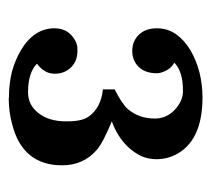

<svg xmlns="http://www.w3.org/2000/svg" viewBox="-42 -743 475 431"><g transform="rotate(90 195.5 -527.5)"><path d="M123 -373Q143.1 -353 186.5 -353H187.5Q216.3 -353 234.4 -377Q252.4 -400.4 252.4 -438V-440.9Q252.4 -473.6 242.2 -488.3Q222.7 -516.6 180.7 -521V-547.4Q213.4 -564 224.6 -576.7Q246.1 -601.6 246.1 -637.7Q246.1 -664.1 226.1 -682.6Q206.5 -700.7 184.6 -700.7H183.6Q140.1 -700.7 120.6 -681.2Q135.7 -673.8 142.6 -652.8Q144.5 -647 144.5 -642.6Q144.5 -616.2 130.4 -601.6Q116.2 -586.9 94.2 -586.9Q72.3 -586.9 57.9 -601.8Q43.5 -616.7 43.5 -642.1Q43.5 -667 57.4 -686Q71.3 -705.1 93.3 -717.8Q138.7 -744.1 198.2 -744.6Q297.9 -744.6 328.1 -682.6Q336.9 -664.1 337.4 -643.6V-642.1Q337.4 -622.1 330.1 -606.4Q322.3 -590.8 310.5 -578.1Q287.6 -553.7 252.4 -541Q300.8 -521 316.4 -507.3Q351.1 -477.1 351.1 -429.7Q351.1 -340.8 259.3 -317.4Q231 -309.6 200.7 -309.6Q199.7 -309.6 198.7 -310.1Q167.5 -310.1 140.6 -316.9Q114.3 -324.2 92.8 -336.9Q43.9 -366.2 43.5 -411.6Q43.5 -436 58.8 -450Q74.2 -463.9 90.3 -463.9Q106.4 -463.9 115.2 -460.2Q124 -456.5 130.9 -449.7Q145.5 -435.1 145.5 -412.6Q145.5 -389.6 123 -373Z"/></g></svg>

Font: Copse
Style: Regular
Weight: 400
Version: Version 1.000